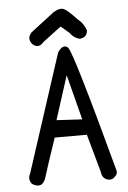

<svg xmlns="http://www.w3.org/2000/svg" viewBox="-57 -860 614 918"><g transform="rotate(-5 250.0 -401.0)"><path d="M234.4 -804.7Q267.6 -825.2 287.6 -813.5Q307.6 -801.8 344.7 -761.7Q375 -738.3 385.7 -703.1Q382.8 -669.9 347.7 -667Q319.3 -673.8 300.8 -700.2L261.7 -733.4L173.8 -667Q147.5 -635.7 119.1 -662.1Q95.7 -690.4 121.1 -717.8ZM239.3 -611.3Q266.6 -651.4 289.1 -628.9Q311.5 -606.4 466.8 -29.3Q473.6 -8.8 458 3.9Q448.2 16.6 431.6 16.6Q396.5 12.7 392.6 -24.4L341.8 -207H187.5Q132.8 -45.9 127 -23.4Q109.4 35.2 59.6 3.9Q41 -18.6 55.7 -46.9ZM270.5 -499 203.1 -289.1 326.2 -282.2Z"/></g></svg>

Font: JasonHandwriting2
Style: Regular
Weight: 400
Version: Version 1.05.10